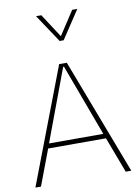

<svg xmlns="http://www.w3.org/2000/svg" viewBox="-100 -998 760 1062"><g transform="rotate(-10 280.0 -466.5)"><path d="M178.7 -933.1 283.7 -775.4H306.2L410.6 -933.1H381.8L294.9 -800.3L208.5 -933.1ZM117.7 -200.7H442.4L518.1 0H549.3L301.8 -649.9H258.8L10.7 0H42ZM277.8 -630.9H282.7L432.1 -227.5H127.4Z"/></g></svg>

Font: Estedad-FD VF
Style: Regular
Weight: 100
Designer: Amin Abedi
Version: Version 7.3